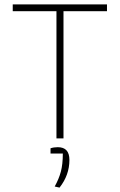

<svg xmlns="http://www.w3.org/2000/svg" viewBox="-20 -630 545 874"><path d="M237 -579H38V-610H467V-579H269V0H237ZM229 219Q248 185 257 151.5Q266 118 266 69H210V45Q225 40 243 40Q296 40 296 98Q296 167 251 224Z"/></svg>

Font: Athiti ExtraLight
Style: Regular
Weight: 275
Designer: CadsonDemak Team
Foundry: CadsonDemak
Version: Version 1.033